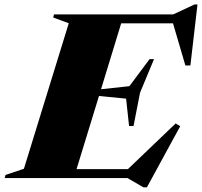

<svg xmlns="http://www.w3.org/2000/svg" viewBox="-76 -778 882 839"><path d="M550.5 40.5 481 0H-55.5L-52 -13.5L28.5 -40.5L224.5 -676.5L156.5 -701.5L160 -715H680.5L774 -758.5H787L756 -492H734L680 -676H453.5L365.5 -388L489.5 -401.5L577.5 -519.5H597L536 -373L507.5 -227.5H488L475 -347L356.5 -358.5L258.5 -39H483L691.5 -238.5L711.5 -226.5L566 40.5Z"/></svg>

Font: Newsreader Display ExtraBold
Style: Italic
Weight: 800
Italic angle: -17°
Designer: Hugues Gentile
Foundry: Production Type
Version: Version 1.001